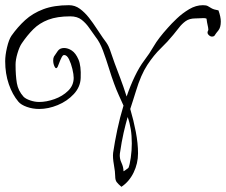

<svg xmlns="http://www.w3.org/2000/svg" viewBox="-44 -636 871 740"><path d="M798 -596Q807 -571 807 -553Q807 -530 797.5 -518.5Q788 -507 785 -502Q782 -495 773 -495Q766 -495 759.5 -502Q753 -509 758 -518Q760 -521 758 -530.5Q756 -540 754 -550Q752 -560 752 -564Q748 -566 744 -566Q740 -566 735 -566Q729 -566 723 -565.5Q717 -565 709 -565Q686 -565 671.5 -554.5Q657 -544 646 -529.5Q635 -515 624 -502Q602 -475 575.5 -449.5Q549 -424 524 -386Q499 -348 480 -285Q474 -265 468.5 -248.5Q463 -232 458 -216Q471 -172 479.5 -127.5Q488 -83 488 -45Q488 -6 471 29Q454 64 424 84Q411 73 405.5 65.5Q400 58 400 43Q400 27 395 -1Q390 -29 392 -47Q398 -88 408 -135.5Q418 -183 432 -229Q423 -249 413.5 -270Q404 -291 396 -313Q386 -340 375.5 -374Q365 -408 353 -440.5Q341 -473 325 -493Q313 -509 300.5 -527.5Q288 -546 271 -559.5Q254 -573 227 -573Q176 -573 142 -560Q108 -547 84.5 -523.5Q61 -500 40 -469Q31 -456 23.5 -431Q16 -406 16 -387Q16 -345 21 -315.5Q26 -286 47 -263Q55 -255 72.5 -249Q90 -243 107 -243Q135 -243 166 -254Q197 -265 218.5 -286Q240 -307 240 -336Q240 -349 235 -370Q230 -391 222 -407.5Q214 -424 203 -424Q198 -424 193 -414Q188 -404 184 -393Q180 -382 178 -378Q172 -368 166.5 -379Q161 -390 161 -403Q161 -412 164 -418Q171 -429 179 -440Q187 -451 203 -451Q218 -451 233 -441Q248 -431 258.5 -406.5Q269 -382 267 -336Q266 -301 240.5 -273.5Q215 -246 178.5 -231Q142 -216 107 -216Q82 -216 59.5 -224Q37 -232 27 -244Q4 -271 -10 -311.5Q-24 -352 -24 -400Q-24 -423 -17 -453Q-10 -483 0 -498Q24 -532 53 -558.5Q82 -585 123 -600.5Q164 -616 222 -616Q245 -616 264 -602Q283 -588 299 -567.5Q315 -547 328.5 -526Q342 -505 352 -491Q369 -469 374.5 -457Q380 -445 384 -432Q388 -419 398 -392Q407 -368 419.5 -335Q432 -302 444 -264Q458 -305 475.5 -341.5Q493 -378 512 -403Q532 -429 549 -458.5Q566 -488 603 -529Q616 -544 637.5 -564.5Q659 -585 685 -600.5Q711 -616 738 -616Q751 -616 757 -612.5Q763 -609 771.5 -604Q780 -599 798 -596ZM464 -83Q464 -113 460 -138Q456 -163 448 -185Q440 -157 432.5 -124.5Q425 -92 418 -44Q416 -26 424 -9Q432 8 432 24Q432 25 441 18.5Q450 12 451 11Q456 0 460 -28Q464 -56 464 -83Z"/></svg>

Font: Ingrid Darling
Style: Regular
Weight: 400
Designer: Robert E. Leuschke
Foundry: Robert E. Leuschke
Version: Version 1.010; ttfautohint (v1.8.3)